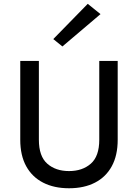

<svg xmlns="http://www.w3.org/2000/svg" viewBox="-20 -967 719 1000"><path d="M85.5 0ZM85.5 -649.5H182.5V-239Q182.5 -153 226.2 -114.5Q270 -76 339.5 -76Q409 -76 453 -114.5Q497 -153 497 -239V-649.5H593V-239Q593 -157.5 562.2 -101.2Q531.5 -45 474.8 -15.8Q418 13.5 339.5 13.5Q261.5 13.5 204.5 -15.8Q147.5 -45 116.5 -101.2Q85.5 -157.5 85.5 -239ZM305 -725 257.5 -763.5 437 -947 503.5 -893.5Z"/></svg>

Font: Betinya Sans Medium
Style: Regular
Weight: 500
Designer: Jonathan Pinhorn
Version: Version 2.001;December 9, 2019;FontCreator 12.0.0.2547 64-bi